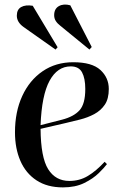

<svg xmlns="http://www.w3.org/2000/svg" viewBox="-20 -799 531 833"><path d="M298 -529Q379 -529 415.5 -495.5Q452 -462 452 -413Q452 -370 434.5 -344.5Q417 -319 389 -304Q361 -289 327.5 -280.5Q294 -272 264 -265L156 -240Q157 -116 189 -65Q221 -14 281 -14Q325 -14 361 -35.5Q397 -57 434 -97L444 -87Q433 -72 408.5 -48Q384 -24 345.5 -5Q307 14 253 14Q185 14 138.5 -16.5Q92 -47 68.5 -101Q45 -155 45 -225Q45 -314 76.5 -382.5Q108 -451 165 -490Q222 -529 298 -529ZM350 -413Q350 -459 336 -485Q322 -511 287 -511Q229 -511 195 -448.5Q161 -386 156 -256L250 -280Q300 -293 325 -320.5Q350 -348 350 -413ZM242 -687Q229 -697 222 -708Q215 -719 215 -733Q215 -761 235.5 -772.5Q256 -784 285 -776L378 -595L368 -584ZM82 -682Q53 -703 53 -731Q53 -758 72 -768.5Q91 -779 122 -774L230 -594L221 -584Z"/></svg>

Font: Literata 72pt Medium
Style: Italic
Weight: 500
Italic angle: -2°
Designer: Latin by Veronika Burian and Jose Scaglione. Greek by Irene Vlachou. Cyrillic by Vera Evstafieva
Foundry: TypeTogether
Version: Version 3.002